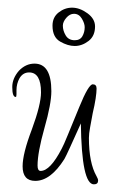

<svg xmlns="http://www.w3.org/2000/svg" viewBox="-20 -448 302 501"><path d="M225 33Q193 33 191 -126Q173 -86 162.5 -63Q152 -40 148 -33Q112 24 72 24Q39 24 39 -14Q39 -47 63 -110Q87 -175 87 -207Q87 -259 56 -259Q40 -259 31 -244Q27 -237 25 -229Q23 -221 23 -213V-202Q23 -195 21 -195Q12 -195 12 -221Q12 -243 29 -263Q47 -282 70 -282Q114 -282 114 -210Q114 -177 96 -114Q78 -50 78 -16Q78 -2 86 -2Q111 -2 141 -60Q146 -69 157 -96Q168 -123 187 -169Q211 -228 222 -228Q232 -228 232 -217Q232 -207 229.5 -190.5Q227 -174 222 -153Q218 -131 215 -115Q212 -99 212 -88Q212 -23 232 12Q236 19 236 23Q236 33 225 33ZM175 -328Q157 -328 137 -339.5Q117 -351 117 -381Q117 -403 133 -415.5Q149 -428 168 -428Q188 -428 208 -413.5Q228 -399 228 -379Q228 -354 211 -341Q194 -328 175 -328ZM175 -343Q189 -343 195 -353.5Q201 -364 201 -377Q201 -387 193.5 -399.5Q186 -412 173 -412Q162 -412 153 -401.5Q144 -391 144 -381Q144 -368 151.5 -355.5Q159 -343 175 -343Z"/></svg>

Font: Ole
Style: Regular
Weight: 400
Designer: Robert E. Leuschke
Foundry: Robert E. Leuschke
Version: Version 1.010; ttfautohint (v1.8.3)